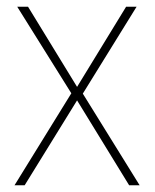

<svg xmlns="http://www.w3.org/2000/svg" viewBox="-20 -548 459 568"><path d="M191 -272 23 0H53L208 -251L362 0H393L225 -271L384 -528H353L208 -291L63 -528H31Z"/></svg>

Font: Noto Sans Devanagari SemiCondensed Thin
Style: Regular
Weight: 100
Width: 4
Designer: Jelle Bosma - Monotype Design Team
Foundry: Monotype Imaging Inc.
Version: Version 2.004